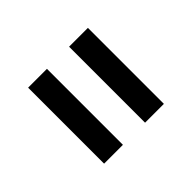

<svg xmlns="http://www.w3.org/2000/svg" viewBox="-70 -771 411 411"><g transform="rotate(-45 135.5 -566.0)"><path d="M102 -451H45V-681H102ZM226 -451H169V-681H226Z"/></g></svg>

Font: Hind Mysuru Light
Style: Regular
Weight: 300
Designer: Manushi Parikh, Hitesh Malaviya
Foundry: Indian Type Foundry
Version: Version 0.703;PS 1.0;hotconv 1.0.86;makeotf.lib2.5.63406